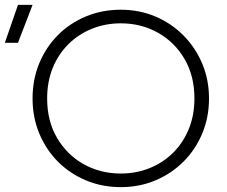

<svg xmlns="http://www.w3.org/2000/svg" viewBox="-78 -755 936 790"><path d="M419 15Q342 15 275.8 -12.8Q209.5 -40.5 160.2 -90Q111 -139.5 83.5 -206Q56 -272.5 56 -350Q56 -428 83.5 -494.5Q111 -561 160.2 -610.5Q209.5 -660 275.8 -687.5Q342 -715 419 -715Q495.5 -715 561.5 -687Q627.5 -659 677 -609Q726.5 -559 754.2 -492.8Q782 -426.5 782 -350Q782 -272.5 754.2 -206Q726.5 -139.5 677 -90Q627.5 -40.5 561.5 -12.8Q495.5 15 419 15ZM419 -41Q482 -41 537 -63Q592 -85 633.5 -125.8Q675 -166.5 698.5 -223.5Q722 -280.5 722 -350Q722 -443 681.2 -512.5Q640.5 -582 571.8 -620.5Q503 -659 419 -659Q356 -659 301 -637Q246 -615 204.5 -574.2Q163 -533.5 139.5 -476.8Q116 -420 116 -350Q116 -257 156.8 -187.5Q197.5 -118 266.2 -79.5Q335 -41 419 -41ZM-58 -579 -4 -735H56L-4 -579Z"/></svg>

Font: Geologica Thin Roman Thin
Style: Regular
Weight: 250
Version: Version 1.010;gftools[0.9.28]